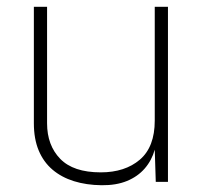

<svg xmlns="http://www.w3.org/2000/svg" viewBox="-20 -537 606 567"><path d="M280 10Q235 9.5 198.2 -2Q161.5 -13.5 135 -36Q108.5 -58.5 94.2 -92.8Q80 -127 80 -173V-517H119V-173Q119 -108 157.8 -68Q196.5 -28 277.5 -28Q349 -28 393 -65.5Q437 -103 437 -181V-517H476V0H440L437 -95Q428 -63 407.2 -39.2Q386.5 -15.5 354.8 -2.5Q323 10.5 280 10Z"/></svg>

Font: Public Sans Thin
Style: Regular
Weight: 100
Designer: The Public Sans project authors (U.S. Web Design System). Libre Franklin designed by Pablo Impallari and Rodrigo Fuenzal
Version: Version 1.008